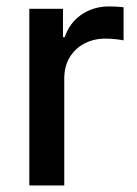

<svg xmlns="http://www.w3.org/2000/svg" viewBox="-20 -568 419 588"><path d="M69.8 0V-541H172.9V-454.1H178.2Q192.9 -498 229.5 -523.2Q266.1 -548.3 314 -548.3Q324.7 -548.3 337.4 -547.6Q350.1 -546.9 358.4 -545.9V-444.3Q352.5 -445.8 336.2 -447.8Q319.8 -449.7 302.2 -449.7Q266.6 -449.7 237.8 -434.3Q209 -418.9 192.9 -391.6Q176.8 -364.3 176.8 -327.1V0Z"/></svg>

Font: Inter 17pt Medium
Style: Regular
Weight: 500
Version: Version 4.001;git-66647c0bb